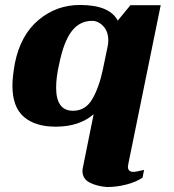

<svg xmlns="http://www.w3.org/2000/svg" viewBox="-20 -500 699 773"><path d="M312 188Q312 183 314 173L357 -40Q299 10 204 10Q122 10 76 -29.5Q30 -69 30 -156Q30 -189 40 -246Q63 -359 135 -419.5Q207 -480 302 -480Q421 -480 454 -417L505 -479H627L497 158Q495 168 495 171Q495 192 517 192Q526 192 539.5 188.5Q553 185 560 184L554 215Q528 233 488.5 243Q449 253 411 253Q370 250 341 235Q312 220 312 188ZM394 -220 413 -311Q416 -325 416 -337Q416 -373 396 -394.5Q376 -416 351 -416Q300 -416 268 -373.5Q236 -331 218 -241Q206 -189 206 -147Q206 -54 274 -54Q324 -54 351.5 -101Q379 -148 394 -220Z"/></svg>

Font: Taviraj ExtraBold
Style: Italic
Weight: 800
Italic angle: -12°
Designer: Katatrad Team
Foundry: CadsonDemak
Version: Version 1.001